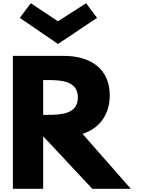

<svg xmlns="http://www.w3.org/2000/svg" viewBox="-20 -1172 892 1192"><path d="M171 -1152 103 -1061 340 -899 582.4 -1061 514.4 -1152 340 -1040ZM60 -825V0H248V-326L553 0H792L492.4 -341C593.4 -373 661.4 -456 661.4 -580C661.4 -742 545.4 -825 377.5 -825ZM248 -459V-675H274.7C360.6 -675 463.4 -670 463.4 -567C463.4 -464 360.6 -459 274.7 -459Z"/></svg>

Font: Hussar
Style: BdSuprExt
Weight: 700
Foundry: Cannot Into Space Fonts
Version: Version 2.00